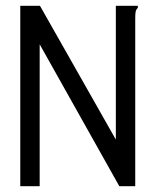

<svg xmlns="http://www.w3.org/2000/svg" viewBox="-20 -643 540 663"><path d="M50 -623H118L380 -161V-623H456V-616Q450 -610 448.5 -603Q447 -596 447 -579V0H392L117 -490V0H50Z"/></svg>

Font: Inconsolata Nerd Font Mono
Style: Regular
Weight: 400
Monospace: yes
Designer: Raph Levien, Cyreal, Brenton Simpson
Foundry: Raph Levien, Cyreal, Google
Version: Version 3.000; ttfautohint (v1.8.3);Nerd Fonts 3.0.2